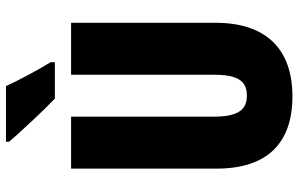

<svg xmlns="http://www.w3.org/2000/svg" viewBox="-194 -772 977 628"><g transform="rotate(-90 294.0 -458.5)"><path d="M326 -927H144V-917C170 -885 253 -797 285 -767H404V-781C386 -809 343 -888 326 -927ZM533 -242V-714H363V-247C363 -167 342 -139 294 -139C249 -139 226 -168 226 -246V-714H56V-238C56 -72 140 10 292 10C448 10 533 -77 533 -242Z"/></g></svg>

Font: Noto Sans Telugu ExtraCondensed Black
Style: Regular
Weight: 900
Width: 2
Designer: Jelle Bosma - Monotype Design Team
Foundry: Monotype Imaging Inc.
Version: Version 2.005